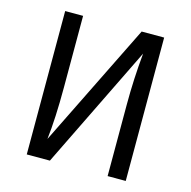

<svg xmlns="http://www.w3.org/2000/svg" viewBox="-102 -789 885 890"><g transform="rotate(15 340.5 -344.0)"><path d="M578 -688V0H491V-343Q491 -466 503 -591L214 0H103V-688H189V-345Q189 -195 177 -94L470 -688Z"/></g></svg>

Font: FiraGO Book
Style: Regular
Weight: 350
Designer: bBox Type
Foundry: bBox Type GmbH
Version: Version 1.001;PS 001.001;hotconv 1.0.88;makeotf.lib2.5.64775